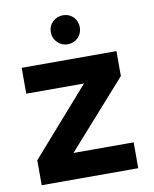

<svg xmlns="http://www.w3.org/2000/svg" viewBox="-82 -785 680 848"><g transform="rotate(-10 258.0 -361.5)"><path d="M36 0V-112L298 -410H39V-526H464V-414L199 -116H469V0ZM258 -593Q231 -593 212 -612Q193 -631 193 -658Q193 -686 212 -704.5Q231 -723 258 -723Q286 -723 304.5 -704.5Q323 -686 323 -658Q323 -631 304.5 -612Q286 -593 258 -593Z"/></g></svg>

Font: DM Sans 9pt ExtraBold
Style: Regular
Weight: 800
Version: Version 4.004;gftools[0.9.30]